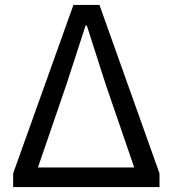

<svg xmlns="http://www.w3.org/2000/svg" viewBox="-20 -754 697 774"><path d="M33 0H623V-55L381 -734H276L33 -55ZM133 -79 248 -414 325 -651H330L406 -414L521 -79Z"/></svg>

Font: Noto Sans JP
Style: Regular
Weight: 400
Designer: Ryoko NISHIZUKA  (kana, bopomofo & ideographs); Paul D. Hunt (Latin, Greek & Cyrillic); Sandoll Communications , Soo-you
Foundry: Adobe
Version: Version 2.002;hotconv 1.0.116;makeotfexe 2.5.65601